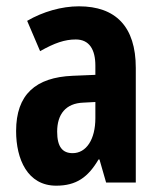

<svg xmlns="http://www.w3.org/2000/svg" viewBox="-20 -578 509 608"><path d="M230 -558C175 -558 116 -541 66 -512L107 -416C153 -442 185 -453 220 -453C263 -453 282 -421 282 -370V-341L210 -338C93 -333 31 -279 31 -163C31 -74 67 10 158 10C222 10 259 -17 292 -73H295L316 0H410V-363C410 -494 346 -558 230 -558ZM244 -253 282 -255V-204C282 -136 253 -93 210 -93C178 -93 161 -113 161 -161C161 -216 188 -251 244 -253Z"/></svg>

Font: Noto Sans Kannada ExtraCondensed
Style: Bold
Weight: 700
Width: 2
Designer: Jelle Bosma - Monotype Design Team
Foundry: Monotype Imaging Inc.
Version: Version 2.005